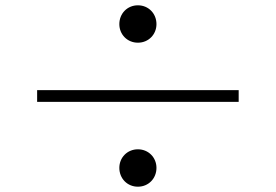

<svg xmlns="http://www.w3.org/2000/svg" viewBox="-20 -730 1040 724"><path d="M430 -639C430 -600 460 -569 500 -569C540 -569 570 -600 570 -639C570 -679 540 -710 500 -710C460 -710 430 -679 430 -639ZM880 -346V-390H120V-346ZM430 -97C430 -57 460 -26 500 -26C540 -26 570 -57 570 -97C570 -136 540 -167 500 -167C460 -167 430 -136 430 -97Z"/></svg>

Font: Noto Serif KR Medium
Style: Regular
Weight: 500
Designer: Ryoko NISHIZUKA 西塚涼子 (kana & ideographs); Frank Grießhammer (Latin, Greek & Cyrillic); Wenlong ZHANG 张文龙 (bopomofo); San
Foundry: Adobe
Version: Version 2.001;hotconv 1.1.0;makeotfexe 2.6.0